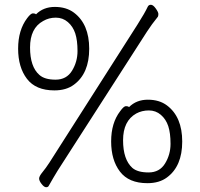

<svg xmlns="http://www.w3.org/2000/svg" viewBox="-20 -752 840 805"><path d="M557 -650Q588 -699 599 -723Q603 -732 612.5 -732Q622 -732 633 -716.5Q644 -701 644 -693.5Q644 -686 642 -682Q616 -650 596 -619L222 -37Q203 -6 185 26Q182 33 173.5 33Q165 33 154.5 19.5Q144 6 144 -3.5Q144 -13 158 -30Q172 -47 187 -70ZM131 -692Q162 -723 210 -723Q258 -723 290 -699Q354 -651 354 -547.5Q354 -444 290 -397Q258 -373 208 -373Q130 -373 93 -421.5Q56 -470 56 -548Q56 -626 94 -676Q109 -696 118 -696Q127 -696 131 -692ZM145 -438Q167 -418 213 -418Q259 -418 282 -455.5Q305 -493 305 -538Q305 -583 295.5 -612Q286 -641 264.5 -659.5Q243 -678 214 -678Q185 -678 161 -664Q106 -634 106 -553Q106 -472 145 -438ZM521 -303Q552 -334 600 -334Q648 -334 680 -310Q744 -262 744 -158.5Q744 -55 680 -8Q648 16 598 16Q520 16 483 -32.5Q446 -81 446 -159Q446 -237 484 -286Q499 -307 508 -307Q517 -307 521 -303ZM535 -48Q557 -29 603 -29Q649 -29 672 -66.5Q695 -104 695 -149Q695 -194 685.5 -223Q676 -252 654.5 -270.5Q633 -289 604 -289Q575 -289 551 -276Q496 -245 496 -164Q496 -83 535 -48Z"/></svg>

Font: ToneOZ-Pinyin-WenKai-Light
Style: Light
Weight: 300
Designer: Fontworks Inc.
Foundry: ToneOZ
Version: Version 0.240331